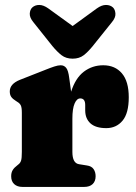

<svg xmlns="http://www.w3.org/2000/svg" viewBox="-20 -736 534 756"><path d="M252.5 -429.5 260 -375Q277 -428.5 310.2 -453.8Q343.5 -479 386.5 -479Q433 -479 460 -447.2Q487 -415.5 487 -353Q487 -290 462.5 -260.8Q438 -231.5 398.5 -231.5Q357 -231.5 336.2 -250.2Q315.5 -269 315.5 -301.5V-322.5Q315.5 -348.5 296 -348.5Q282.5 -348.5 273.8 -328.5Q265 -308.5 265 -268.5V-138Q265 -93.5 291 -89.5L322 -84.5Q340.5 -82 348.5 -70.2Q356.5 -58.5 356.5 -42Q356.5 -22.5 344.8 -11.2Q333 0 311.5 0H68.5Q48 0 36 -11Q24 -22 24 -42Q24 -56.5 30 -66.2Q36 -76 47.5 -84.5L53.5 -89.5Q60 -94.5 63 -103.8Q66 -113 66 -138V-292.5Q66 -313.5 61.5 -321.8Q57 -330 48 -335L42 -339Q30.5 -346 24.5 -354.2Q18.5 -362.5 18.5 -376Q18.5 -405.5 58 -421.5L158.5 -461Q179.5 -469.5 194 -474.2Q208.5 -479 219 -479Q232.5 -479 240.8 -468.5Q249 -458 252.5 -429.5ZM345.5 -555Q327 -532 309.5 -518.5Q292 -505 266 -505Q240 -505 222.5 -518.5Q205 -532 186 -555L111.5 -648.5Q96.5 -666.5 97.2 -682.2Q98 -698 107 -706.5Q118 -716.5 134.5 -716.5Q151 -716.5 170 -703L266 -633.5L361.5 -703Q380.5 -716.5 397.2 -716.5Q414 -716.5 425 -706.5Q433.5 -698 434.5 -682.2Q435.5 -666.5 420.5 -648.5Z"/></svg>

Font: Fraunces 72pt SuperSoft Black
Style: Regular
Weight: 900
Version: Version 1.000;[0bf87f6ff]